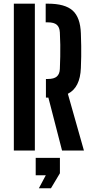

<svg xmlns="http://www.w3.org/2000/svg" viewBox="-20 -820 508 1046"><path d="M318 0 243.6 -288.1H230.2V-389.7H240.4Q274.3 -389.7 289.6 -403.2Q305 -416.6 306.1 -444.5Q307.6 -479.6 308.2 -511.8Q308.8 -544 308.4 -576.3Q308 -608.5 306.1 -643.3Q304.6 -671.8 289.4 -685Q274.3 -698.3 240.8 -698.3H228.9V-800H240.8Q334.4 -800 376 -762.4Q417.7 -724.8 420.6 -637.9Q422 -600.2 422.4 -570.3Q422.7 -540.4 422.4 -512Q422 -483.5 420.6 -449.9Q416.7 -342.6 349.7 -309L437.2 0ZM55.4 0V-800H169.9V0ZM191.7 205.8 229.4 135H174.5V40H306.4V123.9L257.5 205.8Z"/></svg>

Font: Big Shoulders Stencil Text Thin
Style: Regular
Weight: 100
Designer: Patric King
Foundry: XO Type Co
Version: Version 2.001